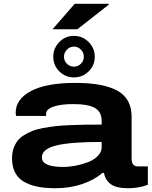

<svg xmlns="http://www.w3.org/2000/svg" viewBox="-20 -973 794 1005"><path d="M254.9 -819.8 371.1 -953.1H548.8V-948.2L384.8 -819.8ZM444.1 -599.4Q412.1 -567.9 367.2 -567.9Q322.3 -567.9 290.5 -599.4Q258.8 -630.9 258.8 -675.8Q258.8 -720.7 290.5 -752.9Q322.3 -785.2 367.2 -785.2Q412.1 -785.2 444.1 -752.9Q476.1 -720.7 476.1 -675.8Q476.1 -630.9 444.1 -599.4ZM367.2 -624Q388.2 -624 403.6 -639.4Q418.9 -654.8 418.9 -675.8Q418.9 -697.3 403.6 -713.1Q388.2 -729 367.2 -729Q345.7 -729 330.3 -713.1Q314.9 -697.3 314.9 -675.8Q314.9 -654.8 330.3 -639.4Q345.7 -624 367.2 -624ZM270 12.2Q219.2 12.2 180.2 4.9Q141.1 -2.4 109.1 -19.5Q77.1 -36.6 60.1 -67.9Q43 -99.1 43 -144Q43 -171.9 50.5 -194.6Q58.1 -217.3 70.6 -234.4Q83 -251.5 105 -264.9Q127 -278.3 148.9 -287.4Q170.9 -296.4 205.3 -302.7Q239.7 -309.1 269.5 -312.5Q299.3 -315.9 344.2 -317.9Q389.2 -319.8 424.3 -320.3Q459.5 -320.8 512.2 -320.8V-339.8Q512.2 -387.7 476.6 -408Q440.9 -428.2 362.8 -428.2Q299.3 -428.2 260.3 -415Q221.2 -401.9 221.2 -376V-366.2H64Q62 -376 62 -381.8Q62 -454.1 142.3 -496.6Q222.7 -539.1 374 -539.1Q521.5 -539.1 595.2 -497.8Q668.9 -456.5 668.9 -361.8V-141.1Q668.9 -102.1 702.1 -102.1H753.9V-5.9Q707 12.2 651.9 12.2Q588.4 12.2 559.8 -9Q531.2 -30.3 523.9 -67.9H516.1Q472.7 -30.3 408.4 -9Q344.2 12.2 270 12.2ZM311 -99.1Q340.8 -99.1 374.5 -105.5Q408.2 -111.8 439.7 -123.8Q471.2 -135.7 491.7 -156.5Q512.2 -177.2 512.2 -202.1V-230Q348.1 -230 273.7 -211.4Q199.2 -192.9 199.2 -148.9Q199.2 -99.1 311 -99.1Z"/></svg>

Font: Archivo Expanded
Style: Bold
Weight: 700
Width: 7
Designer: Hector Gatti
Foundry: Omnibus-Type
Version: Version 2.001